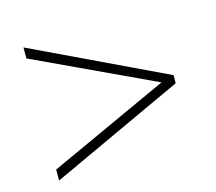

<svg xmlns="http://www.w3.org/2000/svg" viewBox="-74 -759 721 641"><g transform="rotate(-15 286.0 -438.0)"><path d="M56 -208V-246L471 -436L56 -630V-668L516 -449V-421Z"/></g></svg>

Font: Noto Sans Kannada UI ExtraLight
Style: Regular
Weight: 200
Designer: Jelle Bosma - Monotype Design Team
Foundry: Monotype Imaging Inc.
Version: Version 2.005; ttfautohint (v1.8.4.7-5d5b)